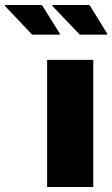

<svg xmlns="http://www.w3.org/2000/svg" viewBox="-132 -750 451 770"><path d="M57 -510H242V0H57ZM-112 -726V-730H36L108 -615V-611H-3ZM78 -726V-730H227L298 -615V-611H188Z"/></svg>

Font: Saira Stencil
Style: Regular
Weight: 400
Designer: Hector Gatti with collaboration of the Omnibus-Type team
Foundry: Omnibus-Type
Version: Version 1.003